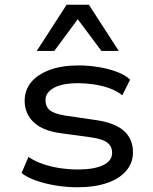

<svg xmlns="http://www.w3.org/2000/svg" viewBox="-20 -781 647 810"><path d="M308 9Q260 9 215 1.5Q170 -6 132.5 -19Q95 -32 71 -51L100 -119Q128 -100 162.5 -88.5Q197 -77 234.5 -71.5Q272 -66 309 -66Q376 -66 414.5 -84Q453 -102 453 -136Q453 -164 432.5 -179.5Q412 -195 362 -202L236 -219Q161 -229 122.5 -265Q84 -301 84 -356Q84 -400 110.5 -433Q137 -466 188 -485.5Q239 -505 311 -505Q354 -505 396 -498Q438 -491 473 -478Q508 -465 529 -445L496 -379Q472 -398 441 -409Q410 -420 376 -425Q342 -430 309 -430Q243 -430 207.5 -410.5Q172 -391 172 -359Q172 -330 191.5 -315Q211 -300 258 -293L381 -275Q462 -264 501.5 -230Q541 -196 541 -138Q541 -94 512.5 -60.5Q484 -27 431.5 -9Q379 9 308 9ZM135 -566 261 -761H355L481 -566H408L308 -700L209 -566Z"/></svg>

Font: Nunito Sans 7pt SemiExpanded
Style: Regular
Weight: 400
Width: 6
Designer: Vernon Adams
Foundry: Vernon Adams
Version: Version 3.101;gftools[0.9.27]